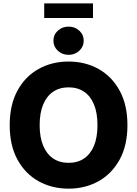

<svg xmlns="http://www.w3.org/2000/svg" viewBox="-20 -1100 807 1130"><path d="M383.8 10.3Q285.6 10.3 207 -33.4Q128.4 -77.1 82.8 -160.6Q37.1 -244.1 37.1 -363.3Q37.1 -482.9 82.8 -566.7Q128.4 -650.4 207 -694.1Q285.6 -737.8 383.8 -737.8Q481.4 -737.8 559.8 -694.1Q638.2 -650.4 684.1 -566.7Q730 -482.9 730 -363.3Q730 -244.1 684.1 -160.6Q638.2 -77.1 559.8 -33.4Q481.4 10.3 383.8 10.3ZM383.8 -141.6Q436.5 -141.6 474.6 -167.2Q512.7 -192.9 533.2 -242.4Q553.7 -292 553.7 -363.3Q553.7 -435.1 533.2 -484.9Q512.7 -534.7 474.6 -560.3Q436.5 -585.9 383.8 -585.9Q331.1 -585.9 293 -560.3Q254.9 -534.7 234.1 -484.9Q213.4 -435.1 213.4 -363.3Q213.4 -292 234.1 -242.4Q254.9 -192.9 293 -167.2Q331.1 -141.6 383.8 -141.6ZM383.8 -777.3Q346.2 -777.3 320.3 -801.5Q294.4 -825.7 294.4 -860.4Q294.4 -895.5 320.3 -919.4Q346.2 -943.4 383.8 -943.4Q420.9 -943.4 446.8 -919.4Q472.7 -895.5 472.7 -860.4Q472.7 -825.7 446.8 -801.5Q420.9 -777.3 383.8 -777.3ZM527.3 -1080.1V-994.1H240.2V-1080.1Z"/></svg>

Font: Inter 18pt ExtraBold
Style: Regular
Weight: 800
Designer: Rasmus Andersson
Foundry: rsms
Version: Version 4.001;git-66647c0bb